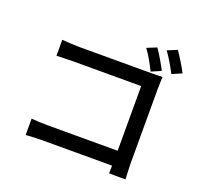

<svg xmlns="http://www.w3.org/2000/svg" viewBox="-150 -1029 1300 1244"><g transform="rotate(20 500.0 -407.5)"><path d="M870 -860 803 -832C830 -797 863 -738 884 -698L951 -727C932 -764 895 -824 870 -860ZM752 -667 819 -696C800 -733 765 -794 740 -829L673 -802C700 -767 733 -707 752 -667ZM834 -60V-578C834 -605 836 -638 837 -661C818 -660 784 -659 757 -659H260C225 -659 179 -662 144 -665V-555C170 -555 221 -558 260 -558H727V-112H248C205 -112 161 -114 132 -117V-4C161 -7 211 -9 251 -9H726C726 14 725 32 725 45H838C838 24 834 -25 834 -60Z"/></g></svg>

Font: Spoqa Han Sans Neo Medium
Style: Regular
Weight: 500
Designer: [Spoqa Han Sans Neo] Dong-huui Kim ___ Younghwa Kang ___ Yujin Lee ___ [Noto Sans] Ryoko NISHIZUKA ____ (kana & ideograp
Foundry: Spoqa (http://www.spoqa-han-sans.com)
Version: Version 1.100;hotconv 1.0.109;makeotfexe 2.5.65596